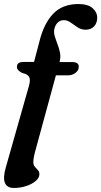

<svg xmlns="http://www.w3.org/2000/svg" viewBox="-35 -742 502 953"><path d="M49 -409.5Q49 -434.5 81 -434.5H134L160 -533.5Q182 -624.5 228.5 -673.2Q275 -722 354 -722Q401 -722 424.2 -701.8Q447.5 -681.5 447.5 -654Q447.5 -627.5 431.8 -611Q416 -594.5 390 -594.5Q367.5 -594.5 349.8 -606.5Q332 -618.5 315.8 -630.2Q299.5 -642 282 -642Q264 -642 251.8 -630.2Q239.5 -618.5 235 -599Q231 -582.5 236.5 -563.5Q242 -544.5 250.2 -523.5Q258.5 -502.5 262.8 -480.5Q267 -458.5 261 -435.5L260.5 -434H322.5Q356 -434 356 -411Q356 -393 340 -380.5Q324 -368 301.5 -368H242.5L137.5 17Q130.5 43.5 130.5 63Q130.5 77 138 85.8Q145.5 94.5 153 102.5Q160.5 110.5 160.5 123Q160.5 140.5 142.2 156.2Q124 172 95 181.5Q66 191 34 191Q-35 191 -6.5 90L109 -317Q117 -346 109.8 -360Q102.5 -374 74.5 -380Q49 -393 49 -409.5Z"/></svg>

Font: Fraunces 72pt S050 SemiBold
Style: Italic
Weight: 600
Italic angle: -16°
Version: Version 1.000; ttfautohint (v1.8.3)